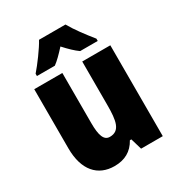

<svg xmlns="http://www.w3.org/2000/svg" viewBox="-183 -884 937 1012"><g transform="rotate(-30 285.5 -378.0)"><path d="M367 -766H206C186 -728 132 -655 101 -620V-606H210C232 -622 256 -646 286 -679C315 -647 340 -623 364 -606H471V-620C433 -667 392 -721 367 -766ZM517 -553H346V-289C346 -194 337 -136 274 -136C238 -136 225 -174 225 -248V-553H54V-193C54 -60 118 10 219 10C281 10 327 -15 356 -68H365L385 0H517Z"/></g></svg>

Font: Noto Sans Devanagari Condensed Black
Style: Regular
Weight: 900
Width: 3
Designer: Jelle Bosma - Monotype Design Team
Foundry: Monotype Imaging Inc.
Version: Version 2.004